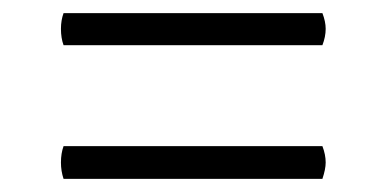

<svg xmlns="http://www.w3.org/2000/svg" viewBox="-20 -493 590 293"><path d="M472 -473Q477 -460 477 -449Q477 -437 472 -424H77Q73 -435 73 -449Q73 -462 77 -473ZM472 -270Q477 -257 477 -245Q477 -235 472 -220H77Q73 -232 73 -245Q73 -259 77 -270Z"/></svg>

Font: Arima Madurai
Style: Regular
Weight: 400
Designer: Joana Correia and Natanael Gama
Foundry: NDISCOVER
Version: Version 1.020